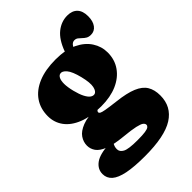

<svg xmlns="http://www.w3.org/2000/svg" viewBox="-240 -679 1024 1024"><g transform="rotate(-45 272.0 -167.0)"><path d="M328 -69.5Q277.5 -75.5 254.2 -79.8Q231 -84 224.8 -88.2Q218.5 -92.5 218.5 -97Q218.5 -101 221.2 -104.8Q224 -108.5 230 -112L226.5 -120Q161 -120.5 122.2 -105.2Q83.5 -90 67 -65.8Q50.5 -41.5 50.5 -14Q50.5 11 65.2 32Q80 53 117 68Q154 83 220.5 89.5Q278.5 95 307 101.5Q335.5 108 344.8 115.5Q354 123 354 132Q354 139 347 144.8Q340 150.5 320.2 153.5Q300.5 156.5 261.5 156.5Q194 156.5 172 144.5Q150 132.5 150 112.5Q150 102.5 152.5 94Q155 85.5 160.5 76.5L139.5 63.5Q67 67 34.5 91Q2 115 2 152Q2 183 25.2 203.8Q48.5 224.5 98.8 234.8Q149 245 230 245Q379.5 245 448.2 201.2Q517 157.5 517 73.5Q517 30.5 499.5 1.8Q482 -27 440.8 -44.2Q399.5 -61.5 328 -69.5ZM307 -411.5 358 -405.5Q369 -437.5 378.5 -448.2Q388 -459 400.5 -459Q412.5 -459 421 -452.5Q429.5 -446 437.8 -437.8Q446 -429.5 456.8 -423Q467.5 -416.5 484 -416.5Q511 -416.5 527.2 -438.2Q543.5 -460 543.5 -497.5Q543.5 -537.5 523.5 -558.2Q503.5 -579 467 -579Q421.5 -579 383.8 -548.8Q346 -518.5 322 -452.5ZM480.5 -287Q480.5 -332.5 455.5 -371.2Q430.5 -410 380.8 -433.8Q331 -457.5 257 -457.5Q180 -457.5 125.5 -434.8Q71 -412 42.5 -370.5Q14 -329 14 -272.5Q14 -225 41.2 -187.8Q68.5 -150.5 122 -129.2Q175.5 -108 254 -108Q322.5 -108 373.2 -130.2Q424 -152.5 452.2 -192.8Q480.5 -233 480.5 -287ZM221.5 -386Q238 -390 256.2 -368.8Q274.5 -347.5 288 -293Q301.5 -238.5 295.5 -211Q289.5 -183.5 273 -179.5Q262 -177 250 -185.2Q238 -193.5 226.8 -215Q215.5 -236.5 206.5 -272.5Q197.5 -309 197.5 -333Q197.5 -357 204 -370.2Q210.5 -383.5 221.5 -386Z"/></g></svg>

Font: Fraunces 144pt S100 Black
Style: Regular
Weight: 900
Version: Version 1.000